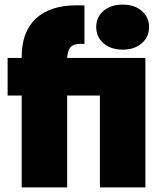

<svg xmlns="http://www.w3.org/2000/svg" viewBox="-20 -812 725 832"><path d="M346 -621Q340 -622 329 -622Q299 -622 286 -608Q273 -594 271 -561H610V0H413V-398H271V0H74V-398H13V-561H74V-566Q74 -674 135.5 -731.5Q197 -789 312 -789Q334 -789 346 -788ZM512 -597Q460 -597 428.5 -624.5Q397 -652 397 -695Q397 -738 428.5 -765Q460 -792 512 -792Q563 -792 594.5 -764.5Q626 -737 626 -695Q626 -652 594.5 -624.5Q563 -597 512 -597Z"/></svg>

Font: Fz Poppins ExtBd
Style: Regular
Weight: 800
Designer: Ninad Kale (Devanagari), Jonny Pinhorn (Latin)
Foundry: Indian Type Foundry
Version: Vit hóa bi Vntype.Com & FontZin.Com